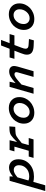

<svg xmlns="http://www.w3.org/2000/svg" viewBox="1362 -2092 909 3774"><g transform="rotate(-90 1817.0 -204.5)"><path d="M62 230H-50L151 -471H237L235 -405Q281 -445 322.5 -463.5Q364 -482 410 -482Q483 -482 528.5 -432.5Q574 -383 574 -300Q574 -166 479 -79Q384 8 234 8Q206 8 180 5Q154 2 129 -4ZM457 -286Q457 -334 432 -361.5Q407 -389 364 -389Q332 -389 299 -372.5Q266 -356 219 -316L157 -100Q175 -92 195.5 -88.5Q216 -85 238 -85Q335 -85 396 -143.5Q457 -202 457 -286Z M601 0 628 -95H741L822 -376H729L756 -471H948L912 -323Q1003 -416 1046.5 -443.5Q1090 -471 1155 -473L1220 -475L1211 -360L1131 -357Q1098 -356 1075.5 -352Q1053 -348 1029 -336Q1005 -323 973 -298Q941 -273 891 -231L852 -95H992L964 0Z M1274 -189Q1274 -251 1298 -305Q1322 -359 1363 -399Q1405 -439 1462 -462.5Q1519 -486 1584 -486Q1679 -486 1737.5 -429Q1796 -372 1796 -281Q1796 -219 1772 -165Q1748 -111 1706 -71Q1664 -31 1607.5 -8Q1551 15 1486 15Q1391 15 1332.5 -41.5Q1274 -98 1274 -189ZM1390 -194Q1390 -142 1421.5 -109.5Q1453 -77 1504 -77Q1575 -77 1627.5 -137Q1680 -197 1680 -276Q1680 -328 1648.5 -360.5Q1617 -393 1566 -393Q1494 -393 1442 -333Q1390 -273 1390 -194Z M1997 -471H2098L2071 -354Q2153 -426 2200.5 -452.5Q2248 -479 2300 -479Q2350 -479 2378.5 -453.5Q2407 -428 2407 -383Q2407 -368 2404 -350.5Q2401 -333 2395 -311L2305 0H2193L2278 -297Q2282 -311 2284 -321Q2286 -331 2286 -338Q2286 -356 2275 -365.5Q2264 -375 2245 -375Q2214 -375 2172.5 -345.5Q2131 -316 2043 -237L1975 0H1862Z M2820 -376 2768 -239Q2757 -211 2752 -190.5Q2747 -170 2747 -156Q2747 -128 2764 -114Q2781 -100 2818 -98L2938 -90L2911 6L2804 2Q2716 -1 2673 -33.5Q2630 -66 2630 -129Q2630 -155 2636.5 -182Q2643 -209 2658 -246L2708 -376H2548L2575 -471H2746L2811 -639H2920L2856 -471H3035L3008 -376Z M3116 -189Q3116 -251 3140 -305Q3164 -359 3205 -399Q3247 -439 3304 -462.5Q3361 -486 3426 -486Q3521 -486 3579.5 -429Q3638 -372 3638 -281Q3638 -219 3614 -165Q3590 -111 3548 -71Q3506 -31 3449.5 -8Q3393 15 3328 15Q3233 15 3174.5 -41.5Q3116 -98 3116 -189ZM3232 -194Q3232 -142 3263.5 -109.5Q3295 -77 3346 -77Q3417 -77 3469.5 -137Q3522 -197 3522 -276Q3522 -328 3490.5 -360.5Q3459 -393 3408 -393Q3336 -393 3284 -333Q3232 -273 3232 -194Z"/></g></svg>

Font: Intel One Mono Medium
Style: Italic
Weight: 500
Italic angle: -16°
Monospace: yes
Designer: Fred Shallcrass
Foundry: Frere-Jones Type LLC
Version: Version 1.400;hotconv 1.1.0;makeotfexe 2.6.0;FJTRelease1.4